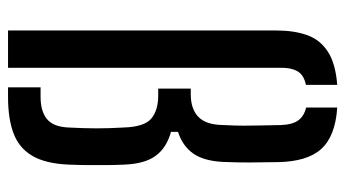

<svg xmlns="http://www.w3.org/2000/svg" viewBox="-206 -632 839 466"><g transform="rotate(90 213.0 -399.5)"><path d="M54.5 0V-652Q54.5 -694.5 65.8 -726Q77 -757.5 105.8 -776.2Q134.5 -795 186.5 -799V-723Q162.5 -718 153.8 -703Q145 -688 145 -664.5V0ZM192.5 0V-79H216Q250.5 -79 269.5 -94.5Q288.5 -110 290 -147.5Q292 -184.5 292 -215.5Q292 -246.5 290 -280Q288.5 -330.5 268.5 -347.5Q248.5 -364.5 212.5 -364.5H195.5V-443.5H209.5Q245 -443.5 264.2 -462Q283.5 -480.5 284 -522.5Q285.5 -552 285.5 -572Q285.5 -592 285 -612.2Q284.5 -632.5 284 -663Q283 -690 272.8 -704.2Q262.5 -718.5 241.5 -723.5V-799Q311 -794.5 342 -760.2Q373 -726 374 -654Q374.5 -617.5 374.8 -587.5Q375 -557.5 373.5 -521.5Q371 -474.5 352.8 -449Q334.5 -423.5 300.5 -412.5V-395.5Q339 -385 358.5 -358.5Q378 -332 380 -283Q381 -262 381.2 -239.8Q381.5 -217.5 381.2 -194.2Q381 -171 380 -146.5Q377.5 -91 358.8 -59Q340 -27 304.5 -13.5Q269 0 216 0Z"/></g></svg>

Font: Big Shoulders Stencil Text Thin Medium
Style: Regular
Weight: 500
Version: Version 2.001